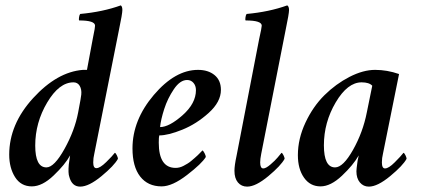

<svg xmlns="http://www.w3.org/2000/svg" viewBox="-20 -694 1582 721"><path d="M285.2 -338.9Q287.1 -358.4 279.3 -371.6Q271.5 -384.8 255.9 -384.8Q202.1 -384.8 157.2 -309.1Q112.3 -233.4 112.3 -147.5Q112.3 -65.4 154.3 -65.4Q183.6 -65.4 222.2 -134.8Q260.7 -204.1 273.4 -271.5Q285.2 -333 285.2 -338.9ZM328.1 -546.9Q329.1 -552.7 331.5 -564.5Q334 -576.2 335.4 -584.5Q336.9 -592.8 336.9 -597.7Q336.9 -617.2 277.3 -617.2Q275.4 -620.1 276.9 -629.4Q278.3 -638.7 281.2 -641.6Q366.2 -649.4 433.6 -673.8Q439.5 -669.9 439.5 -656.2Q439.5 -642.6 426.8 -582L334 -116.2Q330.1 -100.6 330.1 -84Q330.1 -62.5 341.8 -62.5Q355.5 -62.5 378.9 -85.4Q402.3 -108.4 411.1 -120.1Q414.1 -120.1 418.5 -111.3Q422.9 -102.5 422.9 -97.7Q409.2 -72.3 361.3 -32.7Q313.5 6.8 281.2 6.8Q250 6.8 240.2 -30.3Q235.4 -43 238.3 -76.2L243.2 -110.4Q224.6 -76.2 181.6 -35.2Q138.7 5.9 99.6 5.9Q58.6 5.9 36.6 -28.8Q14.6 -63.5 14.6 -113.3Q14.6 -227.5 104.5 -325.7Q194.3 -423.8 291 -431.6H306.6Z M723.6 -431.6Q761.7 -431.6 785.6 -412.1Q809.6 -392.6 809.6 -356.4Q809.6 -311.5 763.7 -270Q717.8 -228.5 664.6 -207Q611.3 -185.5 578.1 -185.5Q576.2 -179.7 576.2 -158.2Q576.2 -63.5 639.6 -63.5Q646.5 -63.5 654.3 -65.4Q662.1 -67.4 669.4 -71.3Q676.8 -75.2 684.1 -79.6Q691.4 -84 698.2 -89.8Q705.1 -95.7 710.9 -100.6Q716.8 -105.5 722.2 -110.8Q727.5 -116.2 731 -119.6Q734.4 -123 737.3 -126L739.3 -128.9Q743.2 -128.9 748 -119.1Q752.9 -109.4 752.9 -104.5Q738.3 -80.1 682.6 -37.1Q627 5.9 586.9 5.9Q535.2 5.9 506.3 -31.2Q477.5 -68.4 477.5 -136.7Q477.5 -243.2 557.6 -337.4Q637.7 -431.6 723.6 -431.6ZM581.1 -216.8Q615.2 -216.8 665.5 -261.2Q715.8 -305.7 715.8 -355.5Q715.8 -372.1 706.5 -382.8Q697.3 -393.6 682.6 -393.6Q656.2 -393.6 632.8 -358.9Q609.4 -324.2 596.7 -284.7Q584 -245.1 581.1 -216.8Z M953.1 -546.9Q962.9 -590.8 962.9 -597.7Q962.9 -617.2 902.3 -617.2Q900.4 -620.1 901.9 -629.4Q903.3 -638.7 906.2 -641.6Q991.2 -649.4 1058.6 -673.8Q1065.4 -669.9 1065.4 -656.2Q1065.4 -642.6 1052.7 -582L960.9 -116.2Q957 -96.7 957 -84Q957 -61.5 968.8 -61.5Q978.5 -61.5 995.6 -76.2Q1012.7 -90.8 1022.5 -102.5Q1032.2 -114.3 1037.1 -120.1Q1040 -120.1 1044.4 -111.3Q1048.8 -102.5 1048.8 -97.7Q1035.2 -72.3 987.8 -32.7Q940.4 6.8 908.2 6.8Q886.7 6.8 873.5 -8.8Q860.4 -24.4 860.4 -52.7Q860.4 -72.3 868.2 -108.4Z M1478.5 -416 1418 -116.2Q1414.1 -100.6 1414.1 -84Q1414.1 -61.5 1425.8 -61.5Q1439.5 -61.5 1462.4 -84.5Q1485.4 -107.4 1495.1 -120.1Q1498 -120.1 1502.4 -111.3Q1506.8 -102.5 1506.8 -97.7Q1493.2 -72.3 1445.3 -32.7Q1397.5 6.8 1365.2 6.8Q1344.7 6.8 1331.5 -8.8Q1318.4 -24.4 1318.4 -50.8Q1318.4 -58.6 1322.3 -85.9Q1323.2 -93.8 1325.2 -101.1Q1327.1 -108.4 1327.1 -110.4Q1306.6 -74.2 1264.2 -34.2Q1221.7 5.9 1183.6 5.9Q1144.5 5.9 1121.6 -26.9Q1098.6 -59.6 1098.6 -111.3Q1098.6 -172.9 1127 -233.4Q1155.3 -293.9 1198.2 -336.4Q1241.2 -378.9 1292.5 -405.3Q1343.8 -431.6 1388.7 -431.6Q1433.6 -431.6 1478.5 -416ZM1337.9 -384.8Q1285.2 -384.8 1240.7 -309.6Q1196.3 -234.4 1196.3 -148.4Q1196.3 -65.4 1238.3 -65.4Q1268.6 -65.4 1305.7 -131.3Q1342.8 -197.3 1357.4 -271.5L1377.9 -372.1Q1366.2 -384.8 1337.9 -384.8Z"/></svg>

Font: Crimson
Style: SemiboldItalic
Weight: 600
Italic angle: -11°
Version: Version 0.8 ; ttfautohint (v1.00) -l 8 -r 50 -G 200 -x 14 -D